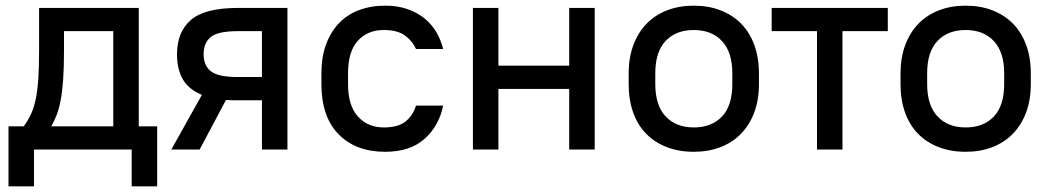

<svg xmlns="http://www.w3.org/2000/svg" viewBox="-20 -528 3705 678"><path d="M445 0H100V130H10V-82H64Q80 -104 90.5 -127.5Q101 -151 107 -182Q113 -213 115.5 -253.5Q118 -294 118 -350V-500H470V-82H535V130H445ZM206 -350Q206 -290 203 -247Q200 -204 194 -173Q188 -142 179.5 -120.5Q171 -99 161 -82H380V-418H206Z M605 -336Q605 -415 654 -457.5Q703 -500 820 -500H995V0H905V-174H820Q809 -174 798.5 -174Q788 -174 778 -175L685 0H585L693 -193Q645 -213 625 -249Q605 -285 605 -336ZM699 -336Q699 -297 724.5 -276.5Q750 -256 820 -256H905V-418H820Q750 -418 724.5 -397.5Q699 -377 699 -336Z M1340 8Q1236 8 1175.5 -54Q1115 -116 1115 -231V-269Q1115 -326 1131 -370Q1147 -414 1176 -445Q1205 -476 1247 -492Q1289 -508 1340 -508Q1384 -508 1418.5 -496Q1453 -484 1478.5 -463.5Q1504 -443 1520.5 -415Q1537 -387 1545 -355H1449Q1438 -381 1411.5 -401.5Q1385 -422 1335 -422Q1278 -422 1243.5 -384Q1209 -346 1209 -269V-231Q1209 -155 1244 -116.5Q1279 -78 1335 -78Q1386 -78 1412 -99Q1438 -120 1449 -155H1545Q1530 -83 1479 -37.5Q1428 8 1340 8Z M1990 -214H1740V0H1650V-500H1740V-296H1990V-500H2080V0H1990Z M2430 8Q2377 8 2334.5 -8.5Q2292 -25 2262 -55.5Q2232 -86 2216 -130.5Q2200 -175 2200 -231V-269Q2200 -324 2216.5 -368.5Q2233 -413 2263 -444Q2293 -475 2335.5 -491.5Q2378 -508 2430 -508Q2482 -508 2524.5 -491.5Q2567 -475 2597 -444.5Q2627 -414 2643.5 -369.5Q2660 -325 2660 -269V-231Q2660 -175 2643.5 -131Q2627 -87 2597 -56Q2567 -25 2524.5 -8.5Q2482 8 2430 8ZM2430 -78Q2493 -78 2529.5 -116.5Q2566 -155 2566 -231V-269Q2566 -344 2529.5 -383Q2493 -422 2430 -422Q2367 -422 2330.5 -383.5Q2294 -345 2294 -269V-231Q2294 -156 2330.5 -117Q2367 -78 2430 -78Z M2705 -500H3115V-418H2955V0H2865V-418H2705Z M3390 8Q3337 8 3294.5 -8.5Q3252 -25 3222 -55.5Q3192 -86 3176 -130.5Q3160 -175 3160 -231V-269Q3160 -324 3176.5 -368.5Q3193 -413 3223 -444Q3253 -475 3295.5 -491.5Q3338 -508 3390 -508Q3442 -508 3484.5 -491.5Q3527 -475 3557 -444.5Q3587 -414 3603.5 -369.5Q3620 -325 3620 -269V-231Q3620 -175 3603.5 -131Q3587 -87 3557 -56Q3527 -25 3484.5 -8.5Q3442 8 3390 8ZM3390 -78Q3453 -78 3489.5 -116.5Q3526 -155 3526 -231V-269Q3526 -344 3489.5 -383Q3453 -422 3390 -422Q3327 -422 3290.5 -383.5Q3254 -345 3254 -269V-231Q3254 -156 3290.5 -117Q3327 -78 3390 -78Z"/></svg>

Font: Retni Sans Medium
Style: Regular
Weight: 500
Designer: Vitaly Kuzmin
Foundry: ParaType Ltd.
Version: Version 1.00;March 2, 2019;FontCreator 11.5.0.2425 64-bit; t